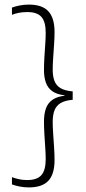

<svg xmlns="http://www.w3.org/2000/svg" viewBox="-20 -696 374 836"><path d="M32 -663Q47 -668.5 65.8 -672.2Q84.5 -676 106 -676Q163.5 -676 190.5 -647Q217.5 -618 217.5 -556.5Q217.5 -532.5 215.5 -502.8Q213.5 -473 211.5 -443.8Q209.5 -414.5 209.5 -392Q209.5 -364 217 -344Q224.5 -324 243.2 -312.5Q262 -301 296.5 -298V-261.5Q262 -258.5 243.2 -246.8Q224.5 -235 217 -214.8Q209.5 -194.5 209.5 -165Q209.5 -143 211.5 -113.8Q213.5 -84.5 215.5 -54.2Q217.5 -24 217.5 1Q217.5 62.5 190.5 91.2Q163.5 120 106 120Q84.5 120 65.8 116.2Q47 112.5 32 107V75.5Q44.5 80 61.2 84Q78 88 98.5 88Q141 88 160 66.8Q179 45.5 179 -3Q179 -24.5 177 -53.5Q175 -82.5 173.2 -112.5Q171.5 -142.5 171.5 -167.5Q171.5 -199.5 179.8 -223.2Q188 -247 208 -261.2Q228 -275.5 263 -279.5L261 -274.5V-281Q227 -285 207.5 -299Q188 -313 179.8 -336.2Q171.5 -359.5 171.5 -390.5Q171.5 -415 173.2 -444.8Q175 -474.5 177 -503.2Q179 -532 179 -553.5Q179 -601.5 160.2 -622.5Q141.5 -643.5 99 -643.5Q78 -643.5 61.2 -640Q44.5 -636.5 32 -631.5Z"/></svg>

Font: Anek Gujarati ExtraLight
Style: Regular
Weight: 250
Version: Version 1.003